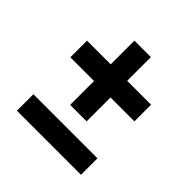

<svg xmlns="http://www.w3.org/2000/svg" viewBox="-133 -571 676 676"><g transform="rotate(45 204.5 -233.5)"><path d="M163 -266H45V-349H163V-467H245V-349H364V-266H245V-147H163ZM45 -82H364V0H45Z"/></g></svg>

Font: Prompt
Style: Regular
Weight: 400
Designer: Katatrad Team
Foundry: CadsonDemak
Version: Version 1.001